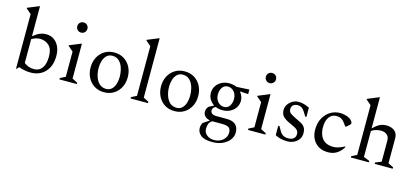

<svg xmlns="http://www.w3.org/2000/svg" viewBox="-74 -1353 4748 2196"><g transform="rotate(15 2299.5 -255.0)"><path d="M103 10V-636L43 -688V-695L177 -750H183V-398H187Q225 -430 260.5 -445Q296 -460 337 -460Q388 -460 427 -434Q466 -408 488.5 -360.5Q511 -313 511 -247Q511 -165 480 -107.5Q449 -50 396 -20Q343 10 277 10Q236 10 200.5 2.5Q165 -5 134 -16L109 10ZM282 -391Q258 -391 232.5 -383.5Q207 -376 183 -361V-79Q211 -57 239.5 -47.5Q268 -38 303 -38Q338 -38 367 -56.5Q396 -75 413.5 -116Q431 -157 431 -224Q431 -311 387.5 -351Q344 -391 282 -391Z M714 -581Q688 -581 671 -598.5Q654 -616 654 -641Q654 -667 671 -684Q688 -701 714 -701Q740 -701 757 -684Q774 -667 774 -641Q774 -616 757 -598.5Q740 -581 714 -581ZM614 0V-16L677 -48V-346L617 -398V-405L751 -460H757V-48L820 -16V0Z M1143 10Q1077 10 1027.5 -21Q978 -52 950.5 -105Q923 -158 923 -225Q923 -292 950.5 -345Q978 -398 1027.5 -429Q1077 -460 1143 -460Q1209 -460 1258.5 -429Q1308 -398 1335.5 -345Q1363 -292 1363 -225Q1363 -158 1335.5 -105Q1308 -52 1258.5 -21Q1209 10 1143 10ZM1157 -33Q1197 -33 1223 -58Q1249 -83 1261 -122.5Q1273 -162 1273 -205Q1273 -258 1258.5 -307Q1244 -356 1212.5 -387Q1181 -418 1131 -418Q1090 -418 1064 -393Q1038 -368 1025.5 -329Q1013 -290 1013 -246Q1013 -193 1028 -144Q1043 -95 1075 -64Q1107 -33 1157 -33Z M1457 0V-16L1520 -48V-636L1460 -688V-695L1594 -750H1600V-48L1663 -16V0Z M1977 10Q1911 10 1861.5 -21Q1812 -52 1784.5 -105Q1757 -158 1757 -225Q1757 -292 1784.5 -345Q1812 -398 1861.5 -429Q1911 -460 1977 -460Q2043 -460 2092.5 -429Q2142 -398 2169.5 -345Q2197 -292 2197 -225Q2197 -158 2169.5 -105Q2142 -52 2092.5 -21Q2043 10 1977 10ZM1991 -33Q2031 -33 2057 -58Q2083 -83 2095 -122.5Q2107 -162 2107 -205Q2107 -258 2092.5 -307Q2078 -356 2046.5 -387Q2015 -418 1965 -418Q1924 -418 1898 -393Q1872 -368 1859.5 -329Q1847 -290 1847 -246Q1847 -193 1862 -144Q1877 -95 1909 -64Q1941 -33 1991 -33Z M2505 -142Q2461 -142 2424 -158Q2404 -150 2395.5 -137Q2387 -124 2387 -109Q2387 -59 2458 -59H2578Q2651 -59 2685.5 -27Q2720 5 2720 68Q2720 111 2691.5 150.5Q2663 190 2610.5 215Q2558 240 2486 240Q2391 240 2349.5 205.5Q2308 171 2308 121Q2308 84 2326 57L2395 11V7Q2357 -1 2337 -22.5Q2317 -44 2317 -75Q2317 -113 2343 -139L2397 -167V-173Q2365 -194 2346 -227Q2327 -260 2327 -301Q2327 -346 2350 -382Q2373 -418 2413.5 -439Q2454 -460 2505 -460Q2526 -460 2550.5 -455Q2575 -450 2593 -442L2743 -450V-396L2650 -402L2646 -398Q2662 -380 2672.5 -354Q2683 -328 2683 -301Q2683 -256 2660 -220Q2637 -184 2596.5 -163Q2556 -142 2505 -142ZM2515 -183Q2555 -183 2578 -217.5Q2601 -252 2601 -298Q2601 -353 2571 -386.5Q2541 -420 2498 -420Q2455 -420 2432 -385.5Q2409 -351 2409 -304Q2409 -252 2439 -217.5Q2469 -183 2515 -183ZM2379 110Q2379 154 2413.5 183Q2448 212 2498 212Q2543 212 2576.5 194.5Q2610 177 2628.5 148.5Q2647 120 2647 88Q2647 44 2623.5 27Q2600 10 2539 10H2432Q2429 10 2427 10Q2400 26 2389.5 50.5Q2379 75 2379 110Z M2947 -581Q2921 -581 2904 -598.5Q2887 -616 2887 -641Q2887 -667 2904 -684Q2921 -701 2947 -701Q2973 -701 2990 -684Q3007 -667 3007 -641Q3007 -616 2990 -598.5Q2973 -581 2947 -581ZM2847 0V-16L2910 -48V-346L2850 -398V-405L2984 -460H2990V-48L3053 -16V0Z M3319 10Q3272 10 3238 2Q3204 -6 3169 -24V-136H3183L3215 -81Q3246 -26 3316 -26Q3356 -26 3378.5 -45Q3401 -64 3401 -97Q3401 -126 3387 -142Q3373 -158 3347.5 -170.5Q3322 -183 3287 -199Q3236 -222 3208.5 -249.5Q3181 -277 3181 -327Q3181 -364 3202 -394Q3223 -424 3255.5 -442Q3288 -460 3323 -460Q3360 -460 3391 -451Q3422 -442 3454 -426V-317H3440L3407 -370Q3390 -397 3370 -409Q3350 -421 3327 -421Q3293 -421 3272.5 -404Q3252 -387 3252 -357Q3252 -323 3276.5 -305.5Q3301 -288 3348 -266Q3376 -252 3404.5 -238Q3433 -224 3451.5 -198.5Q3470 -173 3470 -126Q3470 -82 3446 -51.5Q3422 -21 3387 -5.5Q3352 10 3319 10Z M3797 10Q3700 10 3644 -49Q3588 -108 3588 -205Q3588 -280 3618.5 -337.5Q3649 -395 3701 -427.5Q3753 -460 3818 -460Q3858 -460 3896 -446.5Q3934 -433 3954 -411Q3970 -392 3970 -381Q3970 -367 3957 -357L3919 -325H3912L3878 -371Q3863 -391 3840.5 -403.5Q3818 -416 3785 -416Q3730 -416 3698.5 -372.5Q3667 -329 3667 -251Q3667 -203 3683 -160.5Q3699 -118 3736.5 -91.5Q3774 -65 3840 -65Q3895 -65 3969 -105H3972V-95Q3949 -52 3903.5 -21Q3858 10 3797 10Z M4065 0V-16L4128 -48V-636L4068 -688V-695L4202 -750H4208V-386H4212Q4250 -424 4285.5 -442Q4321 -460 4364 -460Q4423 -460 4460.5 -430.5Q4498 -401 4498 -343V-48L4561 -16V0H4347V-16L4418 -45V-296Q4418 -340 4390.5 -363Q4363 -386 4319 -386Q4292 -386 4259.5 -377Q4227 -368 4208 -351V-45L4279 -16V0Z"/></g></svg>

Font: Spectral
Style: Regular
Weight: 400
Designer: Jean-Baptiste Levee
Foundry: Production Type
Version: Version 2.001